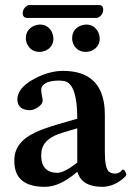

<svg xmlns="http://www.w3.org/2000/svg" viewBox="-20 -721 516 751"><path d="M357.9 -650.9H84Q69.8 -652.3 68.8 -668.9Q68.8 -686.5 84.5 -697.8Q89.8 -700.7 94.2 -701.2H370.1Q383.3 -699.7 383.8 -684.1Q383.8 -665 367.7 -654.3Q362.3 -651.4 357.9 -650.9ZM262.2 -570.8Q262.2 -605 293 -619.6Q304.7 -624.5 315.9 -625Q349.6 -625 364.7 -594.2Q369.6 -582.5 370.1 -570.8Q370.1 -537.6 338.9 -522.9Q327.6 -518.1 315.9 -518.1Q281.7 -518.1 267.1 -548.3Q262.2 -559.6 262.2 -570.8ZM81.1 -570.8Q81.1 -605 112.3 -619.6Q123.5 -624.5 134.8 -625Q168.9 -625 183.6 -594.2Q188.5 -582.5 189 -570.8Q189 -537.6 158.2 -522.9Q146.5 -518.1 134.8 -518.1Q101.1 -518.1 86.4 -548.3Q81.1 -559.6 81.1 -570.8ZM280.8 -47.9Q213.9 9.8 155.8 9.8Q51.3 9.8 38.1 -66.4Q35.6 -80.1 36.1 -95.2Q36.1 -165 119.1 -203.6Q152.8 -219.2 210 -235.8L282.2 -256.8Q282.2 -382.8 239.3 -401.4Q227.5 -405.8 211.9 -405.8Q157.2 -405.8 143.6 -381.3Q141.1 -376 141.1 -371.1Q141.1 -359.9 144.5 -343.8Q147 -332.5 147 -328.1Q147 -312 123 -297.9Q108.9 -290 95.2 -290Q48.8 -291.5 47.9 -332Q47.9 -378.4 118.2 -415Q173.3 -443.4 226.1 -443.8Q377.4 -443.8 389.2 -296.9Q390.1 -283.7 390.1 -271V-126Q390.1 -64 405.8 -49.8Q415.5 -42 430.2 -42Q445.8 -42 457 -55.2Q460 -57.1 460.9 -58.1Q466.8 -58.1 472.7 -43.9Q474.1 -40 474.1 -38.1Q474.1 -31.2 450.7 -14.2Q417 9.3 380.9 9.8Q306.6 9.8 286.6 -38.1Q284.7 -43.5 283.2 -47.9ZM282.2 -85V-219.2L225.1 -202.1Q154.3 -181.2 143.6 -136.2Q141.1 -124.5 141.1 -109.9Q143.1 -45.9 204.1 -44.9Q232.9 -45.9 282.2 -85Z"/></svg>

Font: Linux Libertine O
Style: Semibold
Weight: 700
Designer: Philipp H. Poll
Foundry: Philipp H. Poll
Version: Version 5.0.0